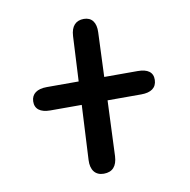

<svg xmlns="http://www.w3.org/2000/svg" viewBox="-71 -633 731 740"><g transform="rotate(-10 294.5 -262.5)"><path d="M57 -284C56 -254 77 -238 116 -238H239L228 -24C226 15 244 38 277 38C311 38 329 18 331 -21L340 -238H472C510 -238 532 -253 533 -284C534 -314 513 -329 474 -329H343L350 -502C352 -541 335 -563 304 -563C273 -563 254 -544 252 -505L243 -329H118C80 -329 58 -313 57 -284Z"/></g></svg>

Font: 寒蝉团圆体 Round
Style: Regular
Weight: 500
Designer: 寒蝉字型
Version: Version 2.700;Glyphs 3.1.1 (3135)